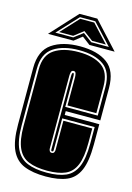

<svg xmlns="http://www.w3.org/2000/svg" viewBox="-116 -805 602 874"><g transform="rotate(15 185.0 -367.5)"><path d="M189 10Q128 10 87.5 -6.5Q47 -23 27 -65.5Q7 -108 7 -186V-453Q7 -534 57 -568.5Q107 -603 189 -603Q271 -603 317.5 -569Q364 -535 364 -453V-301H201V-283H364V-187Q364 -108 345.5 -65.5Q327 -23 288.5 -6.5Q250 10 189 10ZM189 -8Q244 -8 278.5 -23Q313 -38 330 -77Q347 -116 347 -187V-265H194V-116Q194 -108 188 -108Q183 -108 183 -116V-460Q183 -478 189 -478Q194 -478 194 -460V-319H347V-453Q347 -525 305 -555Q263 -585 189 -585Q115 -585 69.5 -555Q24 -525 24 -453V-186Q24 -116 42.5 -77Q61 -38 97.5 -23Q134 -8 189 -8ZM189 -17Q136 -17 101.5 -31Q67 -45 50 -82Q33 -119 33 -186V-453Q33 -520 75.5 -548Q118 -576 189 -576Q259 -576 298.5 -548.5Q338 -521 338 -453V-328H202V-460Q202 -471 199.5 -479Q197 -487 189 -487Q180 -487 177.5 -479Q175 -471 175 -460V-117Q175 -112 178 -106.5Q181 -101 188 -101Q196 -101 199 -106.5Q202 -112 202 -117V-256H338V-187Q338 -120 322.5 -83Q307 -46 274.5 -31.5Q242 -17 189 -17ZM147 -745H231L346 -620H227L189 -649L152 -620H32ZM63 -634H147L189 -666L232 -634H315L225 -731H153ZM79 -641 156 -724H222L299 -641H234L189 -675L145 -641Z"/></g></svg>

Font: Alumni Sans Collegiate One SC
Style: Regular
Weight: 400
Designer: Robert E. Leuschke
Foundry: Robert E. Leuschke
Version: Version 1.100